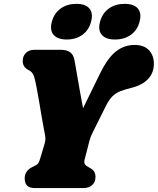

<svg xmlns="http://www.w3.org/2000/svg" viewBox="-20 -952 799 972"><path d="M463.5 -58Q463.5 -30 446.5 -15Q429.5 0 402 0H157.5Q127.5 0 116.2 -13.2Q105 -26.5 105 -49Q105 -86.5 142 -105.5L158 -113.5Q169.5 -119 174.2 -126.5Q179 -134 184.5 -153L206.5 -227Q212 -246 208 -268.2Q204 -290.5 200 -310.5Q197 -325.5 191.2 -359.5Q185.5 -393.5 178.8 -433.8Q172 -474 165.2 -509.2Q158.5 -544.5 153.5 -561.5Q149 -576 142 -584.2Q135 -592.5 125.5 -597Q95 -611.5 95 -643Q95 -668 111 -684Q127 -700 156.5 -700H285Q318.5 -700 335.5 -687.2Q352.5 -674.5 357.5 -645.5Q361.5 -624.5 368.2 -584.5Q375 -544.5 383.5 -496.5Q392 -448.5 400.5 -404L486 -579Q526 -660.5 568 -692.5Q610 -724.5 661.5 -724.5Q709.5 -724.5 734.2 -697.8Q759 -671 759 -629.5Q759 -582.5 728.8 -551.2Q698.5 -520 643 -506.5Q611 -499 588.5 -490Q566 -481 548.8 -464Q531.5 -447 515 -413.5L449.5 -282Q438 -259 433.5 -241.8Q429 -224.5 425.5 -210.5L409 -146.5Q405 -131 408.5 -123.2Q412 -115.5 420.5 -110.5L435 -102Q452.5 -92 458 -81Q463.5 -70 463.5 -58ZM318 -752Q272 -752 251.5 -775.5Q231 -799 242.5 -842Q254 -885 287 -908.8Q320 -932.5 366.5 -932.5Q413 -932.5 432.8 -908.8Q452.5 -885 441 -842Q430 -799.5 397.2 -775.8Q364.5 -752 318 -752ZM562 -752Q516 -752 495.5 -775.5Q475 -799 486.5 -842Q498 -885 531 -908.8Q564 -932.5 610.5 -932.5Q658 -932.5 678 -908.8Q698 -885 686.5 -842Q675.5 -799.5 642.5 -775.8Q609.5 -752 562 -752Z"/></svg>

Font: Fraunces 9pt S100 Black
Style: Italic
Weight: 900
Italic angle: -16°
Version: Version 1.000; ttfautohint (v1.8.3)